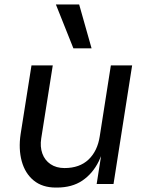

<svg xmlns="http://www.w3.org/2000/svg" viewBox="-20 -830 668 866"><path d="M236 16H232Q171 16 132 -16Q93 -48 78 -103Q63 -158 73 -225L122 -535H218L166 -206Q160 -168 171 -137.5Q182 -107 208 -89.5Q234 -72 271 -72Q339 -72 379.5 -110.5Q420 -149 430 -216L480 -535H576L492 0H416L452 -229H464Q453 -158 425.5 -102.5Q398 -47 351.5 -15.5Q305 16 236 16ZM393 -612H311L232 -810H337Z"/></svg>

Font: Sora Variable Italic
Style: Regular
Weight: 400
Designer: Jonathan Barnbrook, Julián Moncada
Foundry: Barnbrook Fonts
Version: Version 2.000